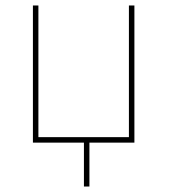

<svg xmlns="http://www.w3.org/2000/svg" viewBox="-20 -520 632 700"><path d="M286 160H306V0H470V-500H450V-20H120V-500H100V0H286Z"/></svg>

Font: Perun Thin
Style: Regular
Weight: 100
Foundry: Copyright (c) Stefan Peev, Context Ltd, 2016
Version: Version 1.089